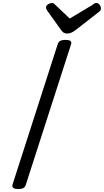

<svg xmlns="http://www.w3.org/2000/svg" viewBox="-20 -1271 706 1305"><path d="M104 14Q82 14 71.5 7Q61 0 65 -16L373 -973Q378 -987 390.5 -993.5Q403 -1000 425 -1000Q448 -1000 458 -993Q468 -986 463 -970L155 -14Q151 0 139 7Q127 14 104 14ZM635 -1251Q647 -1251 656.5 -1239Q666 -1227 666 -1216Q666 -1206 663 -1201Q660 -1196 655 -1192L493 -1066Q477 -1054 464 -1048.5Q451 -1043 435 -1043Q422 -1043 411.5 -1050Q401 -1057 393 -1070L300 -1200Q295 -1208 294 -1213Q293 -1218 293 -1222Q293 -1234 308 -1242.5Q323 -1251 332 -1251Q343 -1251 348 -1246Q353 -1241 359 -1235L454 -1145L606 -1236Q612 -1240 619 -1245.5Q626 -1251 635 -1251Z"/></svg>

Font: Playwrite SK
Style: Regular
Weight: 400
Designer: Veronika Burian, José Scaglione
Foundry: TypeTogether
Version: Version 1.002